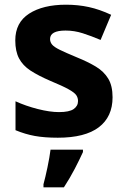

<svg xmlns="http://www.w3.org/2000/svg" viewBox="-20 -576 537 817"><path d="M459 -162Q459 -79 400.5 -34.5Q342 10 226 10Q169 10 128 2.5Q87 -5 46 -22V-145Q90 -125 141 -112Q192 -99 231 -99Q275 -99 293.5 -112Q312 -125 312 -146Q312 -160 304.5 -171Q297 -182 272 -196Q247 -210 194 -232Q143 -254 110 -275.5Q77 -297 61 -327.5Q45 -358 45 -404Q45 -480 104 -518Q163 -556 261 -556Q312 -556 358 -546Q404 -536 453 -513L408 -406Q368 -423 332 -434.5Q296 -446 259 -446Q193 -446 193 -410Q193 -397 201.5 -386.5Q210 -376 234.5 -364Q259 -352 307 -332Q354 -313 388 -292.5Q422 -272 440.5 -241.5Q459 -211 459 -162ZM333 71Q318 104 298 142.5Q278 181 252 221H165V208Q173 179 182 136Q191 93 195 61H333Z"/></svg>

Font: Noto Sans Duployan
Style: Bold
Weight: 700
Designer: David Corbett
Foundry: David Corbett
Version: Version 3.001